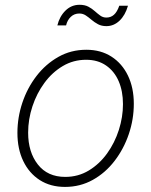

<svg xmlns="http://www.w3.org/2000/svg" viewBox="-20 -754 620 786"><path d="M246.1 11.2Q186.5 11.2 142.8 -16.8Q99.1 -44.9 75.2 -94.7Q51.3 -144.5 51.3 -210Q51.3 -272.9 71.5 -333.5Q91.8 -394 129.4 -442.9Q167 -491.7 218.8 -521Q270.5 -550.3 333.5 -550.3Q392.6 -550.3 436.3 -522.2Q480 -494.1 503.9 -444.3Q527.8 -394.5 527.8 -329.1Q527.8 -265.6 507.3 -205.1Q486.8 -144.5 449.2 -95.5Q411.6 -46.4 359.9 -17.6Q308.1 11.2 246.1 11.2ZM247.1 -29.8Q300.3 -29.8 343.8 -56.2Q387.2 -82.5 418.5 -126Q449.7 -169.4 466.6 -222.2Q483.4 -274.9 483.4 -327.6Q483.4 -380.9 465.8 -421.6Q448.2 -462.4 414.3 -485.8Q380.4 -509.3 332.5 -509.3Q280.3 -509.3 237.1 -483.6Q193.8 -458 162.1 -415Q130.4 -372.1 112.8 -318.8Q95.2 -265.6 95.2 -210.9Q95.2 -131.3 135 -80.6Q174.8 -29.8 247.1 -29.8ZM415.5 -647Q396 -647 381.3 -654.8Q366.7 -662.6 354.7 -672.9Q342.8 -683.1 331.1 -690.9Q319.3 -698.7 304.7 -698.7Q284.2 -698.7 269.8 -685.1Q255.4 -671.4 250.5 -649.9H214.8Q223.6 -686.5 247.8 -710.4Q272 -734.4 305.7 -734.4Q327.1 -734.4 341.8 -726.6Q356.4 -718.8 367.9 -708.5Q379.4 -698.2 390.4 -690.2Q401.4 -682.1 415.5 -682.1Q433.6 -682.1 446.5 -693.6Q459.5 -705.1 468.3 -730.5H503.9Q492.7 -691.4 469.2 -669.2Q445.8 -647 415.5 -647Z"/></svg>

Font: Inter 16pt ExtraLight
Style: Italic
Weight: 250
Italic angle: -9.3988°
Version: Version 4.001;git-66647c0bb